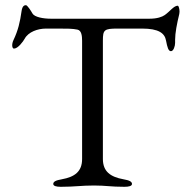

<svg xmlns="http://www.w3.org/2000/svg" viewBox="-20 -714 711 739"><path d="M376 -102V-558C376 -599 381 -604 432 -604H527C591 -604 614 -586 619 -558C624 -532 628 -517 638 -517C648 -517 654 -537 654 -549V-561C654 -587 661 -623 670 -660C670 -662 671 -666 671 -669C671 -679 668 -692 664 -692C649 -692 634 -670 614 -656C604 -649 585 -642 556 -642H175C147 -642 113 -648 105 -662C99 -673 85 -694 80 -694C75 -694 66 -693 63 -671C57 -629 50 -598 32 -560C29 -554 27 -546 27 -540C27 -533 29 -527 34 -527C49 -527 69 -554 75 -565C89 -591 125 -604 157 -604H204C238 -604 259 -604 278 -600C294 -597 296 -575 296 -557V-102C296 -54 268 -33 218 -24C195 -20 185 -15 185 -6C185 2 197 5 214 5C268 5 292 0 342 0C388 0 405 5 459 5C476 5 488 2 488 -6C488 -15 478 -20 455 -24C405 -33 376 -54 376 -102Z"/></svg>

Font: EB Garamond 12
Style: Regular
Weight: 400
Version: Version 0.016+